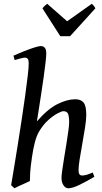

<svg xmlns="http://www.w3.org/2000/svg" viewBox="-20 -989 544 1029"><path d="M485.8 -41.5Q440.9 -15.1 404.5 2.4Q368.2 20 345.7 20Q331.5 20 320.6 4.6Q309.6 -10.7 309.6 -37.1Q309.6 -47.4 313.5 -76.2Q317.4 -105 323.7 -143.1Q330.1 -181.2 336.2 -219.5Q342.3 -257.8 346.4 -288.3Q350.6 -318.8 350.6 -332Q350.6 -367.2 344.2 -380.1Q337.9 -393.1 319.3 -393.1Q311 -393.1 288.8 -381.6Q266.6 -370.1 239.5 -346.2Q212.4 -322.3 189.5 -284.2Q175.8 -261.2 166.7 -225.8Q157.7 -190.4 151.4 -147Q143.6 -93.3 141.8 -65.4Q140.1 -37.6 140.1 -18.6Q131.8 -14.6 115 -7.1Q98.1 0.5 81.5 8.1Q64.9 15.6 57.1 20L39.6 3.4Q45.4 -31.2 54.7 -86.7Q64 -142.1 74.5 -208.5Q85 -274.9 95.5 -343.3Q106 -411.6 114.5 -473.1Q123 -534.7 128.4 -580.8Q133.8 -627 133.8 -647.5Q133.8 -669.9 127.7 -675Q121.6 -680.2 113.8 -680.2Q105.5 -680.2 86.9 -675Q68.4 -669.9 58.6 -667L52.2 -690.9Q79.6 -703.1 109.6 -714.8Q139.6 -726.6 164.1 -734.4Q188.5 -742.2 198.2 -742.2Q211.4 -742.2 219.7 -733.4Q228 -724.6 228 -702.1Q228 -688.5 224.1 -654.1Q220.2 -619.6 213.9 -574.7Q207.5 -529.8 200.4 -483.4Q193.4 -437 187.3 -398.4Q181.2 -359.9 177.7 -338.4Q234.9 -404.3 287.1 -430.7Q339.4 -457 383.3 -457Q414.1 -457 428.2 -439Q442.4 -420.9 442.4 -373.5Q442.4 -348.1 436 -306.9Q429.7 -265.6 421.4 -220.2Q413.1 -174.8 407 -136Q400.9 -97.2 400.9 -77.1Q400.9 -60.5 406.2 -54.4Q411.6 -48.3 418.5 -48.3Q431.6 -48.3 445.6 -52.5Q459.5 -56.6 477.1 -64.5ZM491.2 -944.3 355.5 -794.9H303.2L207.5 -944.3Q214.4 -953.1 220 -958Q225.6 -962.9 232.9 -968.8L339.8 -875L472.2 -968.8Q478 -963.4 482.4 -958.3Q486.8 -953.1 491.2 -944.3Z"/></svg>

Font: Gentium Book Plus
Style: Italic
Weight: 400
Italic angle: -8°
Designer: Victor Gaultney, Annie Olsen, Iska Routamaa, Becca Hirsbrunner
Foundry: SIL International
Version: Version 6.101